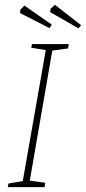

<svg xmlns="http://www.w3.org/2000/svg" viewBox="-20 -773 355 793"><path d="M196 -564 103 -27 167 -18 164 0H12L15 -15L74 -25L169 -566L109 -576L112 -591H264L261 -573ZM187 -723 189 -737 207 -753 315 -669 304 -656ZM63 -719 64 -733 81 -750 194 -671 184 -657Z"/></svg>

Font: Grenze Thin
Style: Italic
Weight: 250
Italic angle: -10°
Designer: Renata Polastri
Foundry: Omnibus-Type
Version: Version 1.002; ttfautohint (v1.8)